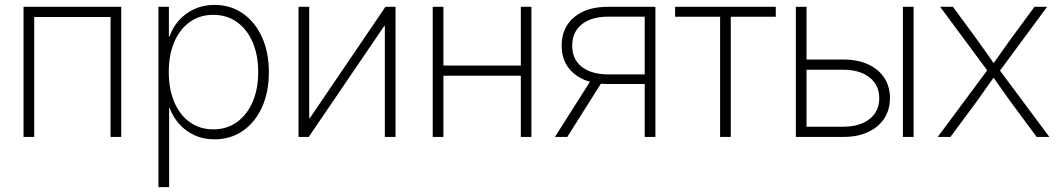

<svg xmlns="http://www.w3.org/2000/svg" viewBox="-20 -557 4311 781"><path d="M473.1 -529.3V0H429.7V-487.8H119.1V0H75.7V-529.3Z M624.5 204.1V-529.3H667V-408.7H669.9Q682.1 -445.3 707.8 -474.1Q733.4 -502.9 770.3 -520Q807.1 -537.1 852.1 -537.1Q917.5 -537.1 967.3 -502.7Q1017.1 -468.3 1045.4 -406.5Q1073.7 -344.7 1073.7 -263.7Q1073.7 -182.6 1045.7 -120.8Q1017.6 -59.1 967.8 -24.7Q918 9.8 852.1 9.8Q807.1 9.8 770.8 -7.1Q734.4 -23.9 708.7 -53Q683.1 -82 669.9 -118.2H668V204.1ZM847.7 -30.8Q902.3 -30.8 943.4 -60.1Q984.4 -89.4 1007.3 -141.8Q1030.3 -194.3 1030.3 -264.2Q1030.3 -333.5 1007.3 -386Q984.4 -438.5 943.4 -467.5Q902.3 -496.6 847.7 -496.6Q792.5 -496.6 751.7 -467.3Q710.9 -438 688.7 -385.7Q666.5 -333.5 666.5 -264.2Q666.5 -194.8 688.7 -142.3Q710.9 -89.8 751.7 -60.3Q792.5 -30.8 847.7 -30.8Z M1588.9 0H1545.4V-452.1H1543.5L1235.8 0H1194.3V-529.3H1237.8V-76.2H1240.2L1547.9 -529.3H1588.9Z M2111.8 -290.5V-249H1771.5V-290.5ZM1783.7 -529.3V0H1740.2V-529.3ZM2141.6 -529.3V0H2098.6V-529.3Z M2646 0H2602.5V-489.3H2454.6Q2386.2 -489.3 2346.9 -458.3Q2307.6 -427.2 2307.6 -371.1Q2307.6 -315.4 2346.9 -284.9Q2386.2 -254.4 2455.1 -254.4H2622.1V-215.3H2452.6Q2365.7 -215.3 2315.2 -257.3Q2264.6 -299.3 2264.6 -371.1Q2264.6 -444.3 2315.2 -486.8Q2365.7 -529.3 2451.7 -529.3H2646ZM2287.6 0H2237.3L2389.2 -239.3H2438.5Z M2909.2 0V-488.8H2726.1V-529.3H3135.7V-488.8H2952.6V0Z M3250 -314.9H3410.2Q3468.3 -314.9 3511 -295.4Q3553.7 -275.9 3576.9 -240.5Q3600.1 -205.1 3600.1 -158.2Q3600.1 -110.8 3576.9 -75.2Q3553.7 -39.6 3511 -19.8Q3468.3 0 3410.2 0H3217.3V-529.3H3260.7V-41.5H3409.2Q3477.5 -41.5 3517.1 -72.8Q3556.6 -104 3556.6 -157.2Q3556.6 -210.4 3517.1 -241.9Q3477.5 -273.4 3409.2 -273.4H3250ZM3652.8 0V-529.3H3696.3V0Z M3794.4 0 4007.8 -287.1V-254.4L3804.2 -529.3H3856.4L3951.7 -399.4Q3973.1 -370.1 3993.2 -341.3Q4013.2 -312.5 4033.2 -284.2H4010.7Q4031.2 -312.5 4051 -341.3Q4070.8 -370.1 4092.3 -399.4L4188 -529.3H4239.3L4035.6 -253.4V-286.1L4248.5 0H4196.8L4087.4 -147.9Q4066.9 -176.3 4048.3 -203.1Q4029.8 -230 4010.3 -256.8H4032.7Q4013.2 -230 3994.6 -203.1Q3976.1 -176.3 3955.6 -147.9L3846.2 0Z"/></svg>

Font: Inter 24pt ExtraLight
Style: Regular
Weight: 250
Designer: Rasmus Andersson
Foundry: rsms
Version: Version 4.001;git-66647c0bb